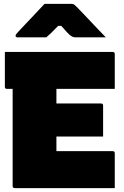

<svg xmlns="http://www.w3.org/2000/svg" viewBox="-20 -967 640 987"><path d="M56 0Q45 0 45 -11V-510H16Q5 -510 5 -521V-700H559Q570 -700 570 -689V-510H270V-435H499Q510 -435 510 -424V-265H270V-190H559Q570 -190 570 -179V0ZM209 -947H348Q356 -947 361 -943.5Q366 -940 378 -928Q385 -921 402 -903Q419 -885 440.5 -862.5Q462 -840 484 -816.5Q506 -793 524 -775H372Q361 -775 355.5 -777Q350 -779 343 -784Q336 -789 325 -800.5Q314 -812 295 -834H279Q258 -812 244.5 -799Q231 -786 218 -775H71Q60 -775 60 -783Q60 -787 63 -791Q66 -795 78 -808Q89 -820 107 -839Q125 -858 145 -879Q165 -900 182 -918.5Q199 -937 209 -947Z"/></svg>

Font: Recursive Mn Lnr St XBk
Style: Regular
Weight: 1000
Monospace: yes
Version: Version 1.079;hotconv 1.0.112;makeotfexe 2.5.65598; ttfautoh